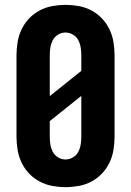

<svg xmlns="http://www.w3.org/2000/svg" viewBox="-20 -763 540 791"><path d="M250 8Q223 8 195.5 3Q168 -2 143.5 -15Q119 -28 100 -48Q81 -68 69 -93Q57 -118 52.5 -145.5Q48 -173 48 -200V-535Q48 -562 52.5 -589.5Q57 -617 69 -642Q81 -667 100 -687Q119 -707 143.5 -720Q168 -733 195.5 -738Q223 -743 250 -743Q277 -743 304.5 -738Q332 -733 356.5 -720Q381 -707 400 -687Q419 -667 431 -642Q443 -617 447.5 -589.5Q452 -562 452 -535V-200Q452 -173 447.5 -145.5Q443 -118 431 -93Q419 -68 400 -48Q381 -28 356.5 -15Q332 -2 304.5 3Q277 8 250 8ZM185 -367 315 -471V-535Q315 -551 312.5 -567Q310 -583 302.5 -597.5Q295 -612 280.5 -620.5Q266 -629 250 -629Q234 -629 219.5 -620.5Q205 -612 197.5 -597.5Q190 -583 187.5 -567Q185 -551 185 -535ZM250 -106Q266 -106 280.5 -114.5Q295 -123 302.5 -137.5Q310 -152 312.5 -168Q315 -184 315 -200V-368L185 -264V-200Q185 -184 187.5 -168Q190 -152 197.5 -137.5Q205 -123 219.5 -114.5Q234 -106 250 -106Z"/></svg>

Font: Iosevka Curly Heavy
Style: Regular
Weight: 900
Monospace: yes
Designer: Belleve Invis
Foundry: Belleve Invis
Version: Version 22.1.2; ttfautohint (v1.8.4)